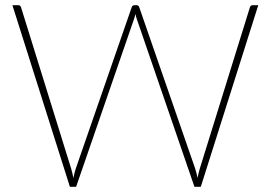

<svg xmlns="http://www.w3.org/2000/svg" viewBox="-20 -723 1048 743"><path d="M979.5 -703 757 0H732.5L509.5 -649Q506 -659 504 -669Q502 -659 498.5 -649L274.5 0H250.5L28 -703H50.5Q59 -703 61.5 -694.5L255.5 -70Q260.5 -53 264 -34Q266 -44 268.2 -53Q270.5 -62 273 -70L489.5 -694.5Q492 -703 501.5 -703H508Q516.5 -703 519 -694.5L735.5 -70Q740.5 -54.5 744.5 -34.5Q746.5 -44.5 748.5 -53.2Q750.5 -62 753 -70L947 -694.5Q949.5 -703 959 -703Z"/></svg>

Font: Lato 2
Style: Regular
Weight: 200
Designer: Lukasz Dziedzic with Adam Twardoch and Botio Nikoltchev
Foundry: tyPoland Lukasz Dziedzic
Version: Version 2.015; 2015-08-06; http://www.latofonts.com/